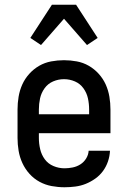

<svg xmlns="http://www.w3.org/2000/svg" viewBox="-20 -782 540 810"><path d="M252 8Q225 8 198 3Q171 -2 147 -15Q123 -28 104.5 -48.5Q86 -69 74.5 -94Q63 -119 58.5 -146Q54 -173 54 -200V-320Q54 -347 58.5 -374Q63 -401 74 -425.5Q85 -450 103.5 -470.5Q122 -491 145.5 -504.5Q169 -518 196 -523Q223 -528 250 -528Q277 -528 304 -523Q331 -518 354.5 -504.5Q378 -491 396.5 -470.5Q415 -450 426 -425.5Q437 -401 441.5 -374Q446 -347 446 -320V-220H144V-200Q144 -176 149.5 -152.5Q155 -129 169 -110Q183 -91 205.5 -81.5Q228 -72 252 -72Q269 -72 286.5 -75.5Q304 -79 319 -88.5Q334 -98 343.5 -113.5Q353 -129 354 -146H444Q443 -123 435.5 -101Q428 -79 414.5 -60.5Q401 -42 382 -28.5Q363 -15 342 -6.5Q321 2 298 5Q275 8 252 8ZM356 -300V-320Q356 -344 351 -367Q346 -390 332 -409.5Q318 -429 296 -438.5Q274 -448 250 -448Q226 -448 204 -438.5Q182 -429 168 -409.5Q154 -390 149 -367Q144 -344 144 -320V-300ZM153 -592 108 -622 199 -762H301L392 -622L347 -592L250 -703Z"/></svg>

Font: Iosevka SS18 Medium
Style: Regular
Weight: 500
Monospace: yes
Designer: Belleve Invis
Foundry: Belleve Invis
Version: Version 25.1.1; ttfautohint (v1.8.4)